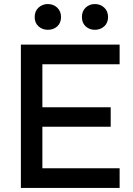

<svg xmlns="http://www.w3.org/2000/svg" viewBox="-20 -927 654 947"><path d="M83 0V-707H570V-610H189V-398H526V-302H189V-97H570V0ZM448 -780Q421 -780 402.5 -797Q384 -814 384 -843Q384 -872 402.5 -889.5Q421 -907 448 -907Q475 -907 494 -889.5Q513 -872 513 -843Q513 -814 494 -797Q475 -780 448 -780ZM216 -780Q189 -780 170 -797Q151 -814 151 -843Q151 -872 170 -889.5Q189 -907 216 -907Q243 -907 262 -889.5Q281 -872 281 -843Q281 -814 262.5 -797Q244 -780 216 -780Z"/></svg>

Font: Onest Medium
Style: Regular
Weight: 500
Designer: Dmitri Voloshin, Andrey Kudryavtsev
Foundry: Dmitri Voloshin, Andrey Kudryavtsev
Version: Version 1.000;gftools[0.9.33]